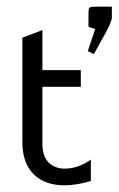

<svg xmlns="http://www.w3.org/2000/svg" viewBox="-20 -550 355 575"><path d="M47 -437 107 -460V-340H222V-290H107V-120Q107 -82 125.5 -63.5Q144 -45 174 -45Q214 -45 252 -72V-8Q209 5 173 5Q114 5 80.5 -28.5Q47 -62 47 -125ZM261 -388 243 -397 265 -463 245 -470V-510Q245 -524 248 -527Q251 -530 265 -530H315V-499Q315 -485 296 -451Z"/></svg>

Font: Glametrix
Style: Regular
Weight: 500
Designer: gluk
Foundry: gluk
Version: Version 0.40